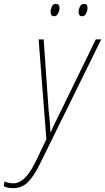

<svg xmlns="http://www.w3.org/2000/svg" viewBox="-132 -731 544 994"><path d="M176 -689Q176 -711 157 -711Q142 -711 136 -696.5Q130 -682 130 -669Q130 -647 148 -647Q162 -647 169 -661.5Q176 -676 176 -689ZM321 -689Q321 -711 303 -711Q288 -711 281.5 -696.5Q275 -682 275 -669Q275 -647 293 -647Q307 -647 314 -661.5Q321 -676 321 -689ZM73 121 392 -527H364L183 -156Q168 -126 154 -97.5Q140 -69 131 -47H129Q128 -69 126 -97Q124 -125 120 -157L94 -527H68L108 -10L50 111Q-3 218 -62 218Q-89 218 -109 208L-112 233Q-94 243 -64 243Q-19 243 12 212.5Q43 182 73 121Z"/></svg>

Font: Noto Sans Display SemiCondensed Thin
Style: Italic
Weight: 250
Width: 4
Designer: Monotype Design team
Foundry: Monotype Imaging Inc.
Version: 1.000